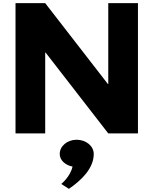

<svg xmlns="http://www.w3.org/2000/svg" viewBox="-20 -845 972 1216"><path d="M266.3 -512H268.8L665.7 0H853.7V-825H665.7V-313H663.2L266.3 -825H78.3V0H266.3ZM464.8 40C525.3 40 573.7 80 573.7 130C573.7 223 492.6 299 416.4 351L368 320C368 320 424.9 275 439.4 210C393.4 201 358.3 170 358.3 130C358.3 80 406.7 40 464.8 40Z"/></svg>

Font: Hussar
Style: BdSuprExt
Weight: 700
Foundry: Cannot Into Space Fonts
Version: Version 2.00